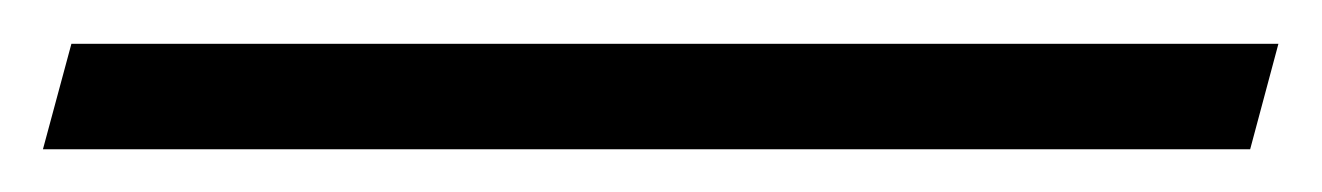

<svg xmlns="http://www.w3.org/2000/svg" viewBox="-57 -826 613 89"><path d="M-37.1 -756.8 -23.9 -805.7H535.6L522.5 -756.8Z"/></svg>

Font: Arian AMU Serif
Style: Italic
Weight: 400
Italic angle: -15°
Designer: Ruben Hakobyan (Tarumian)
Foundry: Ruben Hakobyan (Tarumian)
Version: Version 1.002